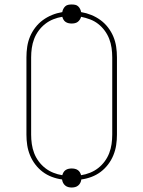

<svg xmlns="http://www.w3.org/2000/svg" viewBox="-20 -796 640 857"><path d="M300 41Q292 41 284.5 39Q277 37 271 32Q265 27 261.5 20Q258 13 257 5Q234 2 211.5 -6.5Q189 -15 170.5 -29Q152 -43 137.5 -62Q123 -81 114 -103Q105 -125 101.5 -148Q98 -171 98 -195V-540Q98 -564 101.5 -587.5Q105 -611 114 -632.5Q123 -654 137.5 -673Q152 -692 171 -706Q190 -720 212 -729Q234 -738 258 -742Q259 -749 262.5 -756Q266 -763 271.5 -768Q277 -773 284.5 -774.5Q292 -776 300 -776Q308 -776 315.5 -774.5Q323 -773 328.5 -768Q334 -763 337.5 -756Q341 -749 342 -742Q366 -738 388 -729Q410 -720 429 -706Q448 -692 462.5 -673Q477 -654 486 -632.5Q495 -611 498.5 -587.5Q502 -564 502 -540V-195Q502 -171 498.5 -148Q495 -125 486 -103Q477 -81 462.5 -62Q448 -43 429.5 -29Q411 -15 388.5 -6.5Q366 2 343 5Q342 13 338.5 20Q335 27 329 32Q323 37 315.5 39Q308 41 300 41ZM342 -14Q362 -17 382 -25Q402 -33 418.5 -46Q435 -59 447.5 -76Q460 -93 467.5 -112.5Q475 -132 478 -153Q481 -174 481 -195V-540Q481 -561 478 -582Q475 -603 467.5 -622.5Q460 -642 447.5 -659Q435 -676 418.5 -689Q402 -702 382 -709.5Q362 -717 342 -721Q340 -714 336 -708Q332 -702 326.5 -698Q321 -694 314 -692.5Q307 -691 300 -691Q293 -691 286 -692.5Q279 -694 273 -698Q267 -702 263.5 -708Q260 -714 258 -721Q238 -718 218 -710Q198 -702 181.5 -689Q165 -676 152.5 -659Q140 -642 132.5 -622.5Q125 -603 122 -582Q119 -561 119 -540V-195Q119 -174 122 -153Q125 -132 132.5 -112.5Q140 -93 152.5 -76Q165 -59 181.5 -46Q198 -33 218 -25Q238 -17 258 -14Q260 -21 263.5 -27Q267 -33 273 -37Q279 -41 286 -42.5Q293 -44 300 -44Q307 -44 314 -42.5Q321 -41 327 -37Q333 -33 336.5 -27Q340 -21 342 -14Z"/></svg>

Font: Iosevka Slab Thin Extended
Style: Regular
Weight: 100
Width: 7
Monospace: yes
Designer: Belleve Invis
Foundry: Belleve Invis
Version: Version 11.1.1; ttfautohint (v1.8.3)